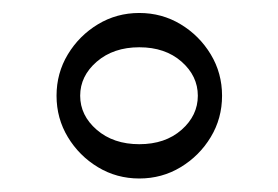

<svg xmlns="http://www.w3.org/2000/svg" viewBox="-20 -461 420 290"><path d="M65.4 -316.4Q65.4 -350.6 82.5 -378.9Q99.6 -407.2 127.9 -424.3Q156.2 -441.4 190.4 -441.4Q224.6 -441.4 252.9 -424.3Q281.2 -407.2 298.3 -378.9Q315.4 -350.6 315.4 -316.4Q315.4 -282.2 298.3 -253.9Q281.2 -225.6 252.9 -208.5Q224.6 -191.4 190.4 -191.4Q156.2 -191.4 127.9 -208.5Q99.6 -225.6 82.5 -253.9Q65.4 -282.2 65.4 -316.4ZM101.1 -316.4Q101.1 -286.6 126.2 -264.9Q151.4 -243.2 190.4 -243.2Q229.5 -243.2 254.2 -264.9Q278.8 -286.6 278.8 -316.4Q278.8 -346.2 254.2 -367.9Q229.5 -389.6 190.4 -389.6Q151.4 -389.6 126.2 -367.9Q101.1 -346.2 101.1 -316.4Z"/></svg>

Font: Pinar DS1 Light
Style: Regular
Weight: 300
Designer: Amin Abedi
Version: Version 3.000